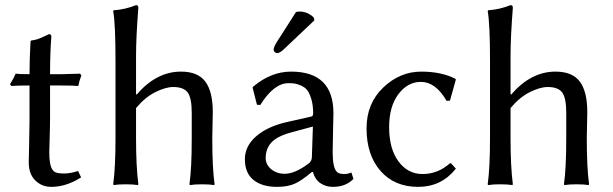

<svg xmlns="http://www.w3.org/2000/svg" viewBox="-20 -718 2388 748"><path d="M95 -429Q95 -488 99 -557L101 -560Q116 -562 126.5 -565.5Q137 -569 150.5 -575.5Q164 -582 171 -585Q180 -585 180 -575Q175 -511 175 -429H222Q241 -429 292 -431L297 -424Q289 -404 285 -383Q265 -385 213 -385H175V-259Q175 -225 173.5 -181Q172 -137 172 -126Q172 -85 179.5 -66Q187 -47 205 -44Q244 -38 284 -52L296 -27Q238 10 180 10Q143 10 117.5 -15Q92 -40 92 -86Q92 -97 93.5 -155.5Q95 -214 95 -248V-385Q48 -385 24 -383L19 -390Q33 -412 41 -431Q55 -429 95 -429Z M510 -352 512 -349Q589 -439 685 -439Q751 -439 780 -400Q809 -361 809 -281Q809 -265 808 -230.5Q807 -196 807 -180Q807 -64 816 0L814 3Q796 0 767 0Q738 0 720 3L718 0Q727 -61 727 -180V-278Q727 -337 711 -358Q695 -379 655 -379Q625 -379 585 -359Q545 -339 510 -297V-180Q510 -69 519 0L517 3Q499 0 470 0Q441 0 423 3L421 0Q430 -65 430 -180V-481Q430 -625 421 -675L423 -678Q468 -681 510 -698Q519 -698 519 -688Q510 -573 510 -501Z M1133 -671Q1139 -673 1147 -673Q1178 -673 1202 -650L1205 -639L1090 -530Q1071 -511 1060 -511Q1055 -511 1050.5 -515Q1046 -519 1046 -524Q1046 -534 1057 -552ZM1199 -225 1114 -202Q1059 -187 1037 -162.5Q1015 -138 1015 -102Q1015 -86 1024 -72.5Q1033 -59 1050 -50Q1067 -41 1089 -41Q1129 -41 1181 -80Q1195 -90 1195 -106ZM1199 -48H1195Q1155 -14 1127.5 -2Q1100 10 1059 10Q1001 10 967.5 -17Q934 -44 934 -98Q934 -149 978.5 -187.5Q1023 -226 1100 -243L1193 -264Q1200 -266 1200 -276Q1200 -308 1193 -331.5Q1186 -355 1177 -366.5Q1168 -378 1153 -384.5Q1138 -391 1128 -392.5Q1118 -394 1104 -394Q1047 -394 994 -309L981 -310L964 -377L967 -381Q1036 -439 1114 -439Q1279 -439 1279 -277Q1279 -274 1277.5 -208.5Q1276 -143 1276 -126Q1276 -63 1293 -48Q1301 -40 1322 -40Q1334 -40 1349 -46L1357 -21Q1327 10 1277 10Q1249 10 1228 -4.5Q1207 -19 1199 -48Z M1620 -399Q1568 -399 1532 -351Q1496 -303 1496 -223Q1496 -138 1532.5 -89Q1569 -40 1626 -40Q1686 -40 1733 -82H1737L1756 -61Q1700 10 1609 10Q1517 10 1462.5 -52Q1408 -114 1408 -218Q1408 -315 1473 -377Q1538 -439 1621 -439Q1700 -439 1754 -411L1756 -408L1733 -326L1720 -325Q1677 -399 1620 -399Z M1969 -352 1971 -349Q2048 -439 2144 -439Q2210 -439 2239 -400Q2268 -361 2268 -281Q2268 -265 2267 -230.5Q2266 -196 2266 -180Q2266 -64 2275 0L2273 3Q2255 0 2226 0Q2197 0 2179 3L2177 0Q2186 -61 2186 -180V-278Q2186 -337 2170 -358Q2154 -379 2114 -379Q2084 -379 2044 -359Q2004 -339 1969 -297V-180Q1969 -69 1978 0L1976 3Q1958 0 1929 0Q1900 0 1882 3L1880 0Q1889 -65 1889 -180V-481Q1889 -625 1880 -675L1882 -678Q1927 -681 1969 -698Q1978 -698 1978 -688Q1969 -573 1969 -501Z"/></svg>

Font: Libertinus Sans
Style: Regular
Weight: 400
Designer: Philipp H. Poll
Foundry: Khaled Hosny
Version: Version 6.1